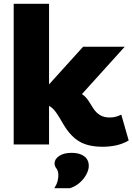

<svg xmlns="http://www.w3.org/2000/svg" viewBox="-20 -760 697 1010"><path d="M52 0V-740H238V-316L417 -514H636L411 -265Q432 -251 446 -229L472 -188Q485 -168 505.5 -155Q526 -142 557 -142Q575 -142 589.5 -146Q604 -150 618 -157L657 -21Q626 -3 591.5 4.5Q557 12 520 12Q446 12 399.5 -14.5Q353 -41 316 -102L291 -144Q278 -166 265.5 -180.5Q253 -195 238 -203V0ZM266 230Q279 209 283 192Q287 175 287 162Q287 139 277 126.5Q267 114 267 100Q267 77 291 60.5Q315 44 357 44Q399 44 423 62Q447 80 447 113Q447 133 434.5 157Q422 181 400 200.5Q378 220 348 230Z"/></svg>

Font: Livvic Black
Style: Regular
Weight: 900
Designer: Jacques Le Bailly, Baron von Fonthausen
Version: Version 1.001; ttfautohint (v1.8.2)